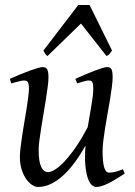

<svg xmlns="http://www.w3.org/2000/svg" viewBox="-20 -724 539 764"><path d="M476.1 -33.2Q436.5 -6.8 408.9 6.6Q381.3 20 362.8 20Q353.5 20 344.5 11.5Q335.4 2.9 328.9 -16.6Q322.3 -36.1 319.6 -67.6Q316.9 -99.1 320.3 -145Q300.3 -108.9 278.1 -78.6Q255.9 -48.3 231.9 -26.4Q208 -4.4 182.6 7.8Q157.2 20 130.9 20Q121.1 20 108.6 12.5Q96.2 4.9 85.2 -10.3Q74.2 -25.4 66.7 -47.9Q59.1 -70.3 59.1 -100.1Q59.1 -114.7 61.8 -137.2Q64.5 -159.7 68.4 -185.5Q72.3 -211.4 77.1 -239.3Q82 -267.1 85.9 -292.5Q89.8 -317.9 92.5 -338.4Q95.2 -358.9 95.2 -371.1Q95.2 -382.3 93.8 -388.9Q92.3 -395.5 89.6 -398.7Q86.9 -401.9 83.3 -402.8Q79.6 -403.8 75.2 -403.8Q70.8 -403.8 62.5 -402.1Q54.2 -400.4 45.9 -397.9Q36.1 -395.5 24.9 -392.1L19 -410.2Q39.6 -419.4 60.3 -428Q81.1 -436.5 98.6 -442.9Q116.2 -449.2 129.6 -453.1Q143.1 -457 148.9 -457Q163.1 -457 168 -447.8Q172.9 -438.5 172.9 -416Q172.9 -401.9 169.9 -378.9Q167 -356 162.6 -328.6Q158.2 -301.3 153.3 -272Q148.4 -242.7 144 -215.3Q139.6 -188 136.7 -165Q133.8 -142.1 133.8 -127.9Q133.8 -81.1 143.8 -60.1Q153.8 -39.1 171.9 -39.1Q181.6 -39.1 197.8 -48.6Q213.9 -58.1 234.4 -79.3Q254.9 -100.6 279.1 -134.8Q303.2 -168.9 329.1 -218.3Q332.5 -239.3 336.2 -260.5Q339.8 -281.7 343.3 -301.5Q346.7 -321.3 348.9 -339.1Q351.1 -356.9 351.1 -371.1Q351.1 -382.3 349.9 -388.9Q348.6 -395.5 346.2 -398.7Q343.8 -401.9 340.6 -402.8Q337.4 -403.8 333 -403.8Q328.6 -403.8 321 -402.1Q313.5 -400.4 305.7 -397.9Q296.9 -395.5 287.1 -392.1L279.8 -410.2Q300.3 -419.4 320.3 -428Q340.3 -436.5 357.2 -442.9Q374 -449.2 386.7 -453.1Q399.4 -457 405.8 -457Q419.4 -457 423.8 -447.8Q428.2 -438.5 428.2 -416Q428.2 -401.9 425.3 -379.2Q422.4 -356.4 418 -329.3Q413.6 -302.2 408.2 -272.7Q402.8 -243.2 398.4 -215.6Q394 -188 391.1 -164.1Q388.2 -140.1 388.2 -124Q388.2 -79.6 394.5 -58.3Q400.9 -37.1 413.1 -37.1Q425.8 -37.1 438.7 -40.3Q451.7 -43.5 469.2 -50.8ZM425.8 -522.9Q418.9 -513.2 415.3 -508.8Q411.6 -504.4 403.8 -501L302.2 -630.4L168.9 -501Q164.6 -503.9 161.1 -508.5Q157.7 -513.2 152.8 -522.9L291.5 -704.1H336.4Z"/></svg>

Font: Gentium Plus Eur
Style: Italic
Weight: 400
Italic angle: -8°
Designer: J. Victor Gaultney, Annie Olsen, Iska Routamaa, Becca Hirsbrunner
Foundry: SIL International
Version: Version 5.000